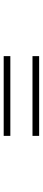

<svg xmlns="http://www.w3.org/2000/svg" viewBox="384 -900 232 1040"><g transform="rotate(-90 500.0 -380.0)"><path d="M284 -476H716V-440H284ZM284 -320H716V-284H284Z"/></g></svg>

Font: Source Han Sans K Regular
Style: Regular
Weight: 400
Designer: Ryoko NISHIZUKA  (kana & ideographs); Paul D. Hunt (Latin, Greek & Cyrillic); Wenlong ZHANG  (bopomofo); Sandoll Communi
Foundry: Adobe Systems Incorporated
Version: Version 1.00 July 18, 2014, initial release